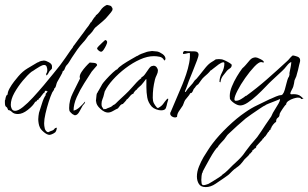

<svg xmlns="http://www.w3.org/2000/svg" viewBox="-23 -460 1258 783"><path d="M179 90Q169 90 155.5 78.5Q142 67 139 58Q136 52 134.5 42.5Q133 33 133 26Q133 19 134 13Q135 7 136 0Q141 -14 148 -37.5Q155 -61 164 -73V-75H162V-76Q164 -78 167 -81.5Q170 -85 171 -89L167 -88L166 -90H165Q159 -90 159 -83Q154 -81 146.5 -70Q139 -59 137 -59L135 -58L136 -55H135L129 -52Q127 -50 126 -47.5Q125 -45 120 -45V-44Q112 -29 90.5 -12Q69 5 50 5Q34 5 26 -3Q18 -11 11 -11L10 -12Q7 -22 2 -24.5Q-3 -27 -3 -42V-50L-1 -55V-56Q-1 -59 1.5 -66.5Q4 -74 8 -74Q8 -85 16 -99.5Q24 -114 34.5 -127.5Q45 -141 52 -149Q69 -169 89 -181Q109 -193 131 -206V-205Q142 -212 150 -212Q152 -213 156 -213Q164 -213 176.5 -206Q189 -199 189 -190Q189 -188 189 -183.5Q189 -179 187 -178L180 -171Q178 -169 174 -161Q170 -153 166 -153H165L166 -161Q170 -166 170 -174Q170 -180 167.5 -187.5Q165 -195 157 -195Q150 -195 139 -188.5Q128 -182 122 -178Q118 -175 114 -172.5Q110 -170 105 -167Q89 -154 69.5 -130.5Q50 -107 35.5 -81Q21 -55 21 -32Q21 -24 25 -16Q29 -8 39 -8Q51 -8 70.5 -23.5Q90 -39 112 -63Q134 -87 156 -113Q178 -139 195.5 -161Q213 -183 222 -194Q233 -209 244 -224.5Q255 -240 265 -255Q267 -258 271.5 -263.5Q276 -269 276 -272Q277 -272 284 -282Q291 -292 301 -305Q311 -318 319 -329Q327 -340 329 -343Q334 -349 338 -354.5Q342 -360 346 -367L348 -370L349 -369Q350 -372 357.5 -383Q365 -394 368 -395L367 -397Q377 -403 387 -418Q397 -433 413 -440Q418 -439 422.5 -438Q427 -437 431 -435V-433Q433 -431 434.5 -428.5Q436 -426 436 -423Q436 -417 429.5 -409.5Q423 -402 419 -397Q409 -384 394 -371.5Q379 -359 366 -348Q361 -343 357.5 -337Q354 -331 349 -326Q346 -322 343 -319.5Q340 -317 337 -314Q332 -307 327 -300Q322 -293 316 -287Q303 -273 292 -257.5Q281 -242 270 -225Q264 -216 259.5 -208Q255 -200 247 -192Q244 -188 241 -179.5Q238 -171 233 -170Q232 -163 223 -148Q214 -133 210 -125Q208 -121 205.5 -111Q203 -101 198 -99V-98Q198 -94 195 -90.5Q192 -87 190 -83Q183 -68 175.5 -44.5Q168 -21 162.5 3Q157 27 157 43Q157 53 159.5 63.5Q162 74 171 79L172 78L173 79H174Q182 75 191 72Q196 70 199 65.5Q202 61 209 61Q208 65 207.5 68.5Q207 72 205 75Q204 80 194 85Q184 90 179 90Z M389 -249Q385 -249 379 -254Q373 -259 373 -263Q373 -265 380 -272.5Q387 -280 395.5 -287.5Q404 -295 406 -297Q414 -295 414 -288Q414 -284 409.5 -274.5Q405 -265 399.5 -257Q394 -249 389 -249ZM283 10Q280 10 277.5 8Q275 6 272 5Q265 -1 262 -5Q259 -9 259 -19Q259 -51 274 -80.5Q289 -110 302 -137Q304 -139 303 -141.5Q302 -144 302 -146Q302 -155 309.5 -166.5Q317 -178 327 -189Q337 -200 343 -205Q349 -205 361 -203.5Q373 -202 373 -194Q373 -193 363 -182Q353 -171 351 -168Q338 -148 320.5 -120.5Q303 -93 290 -64Q277 -35 277 -9Q289 -11 302.5 -23.5Q316 -36 323 -45H324V-44Q324 -40 320 -36Q316 -32 314 -29Q310 -22 301.5 -6Q293 10 283 10Z M417 -1Q403 -1 386 -16.5Q369 -32 369 -47H368Q369 -51 370 -66Q371 -81 375 -82V-84Q376 -85 380 -92Q384 -99 388.5 -107Q393 -115 394 -117Q397 -122 410 -136.5Q423 -151 437 -164Q451 -177 455 -177Q461 -186 477.5 -197Q494 -208 511.5 -218Q529 -228 536 -232V-233L537 -232H538Q542 -236 553.5 -240.5Q565 -245 569 -246Q576 -249 583 -250Q590 -251 597 -252Q602 -251 607.5 -251Q613 -251 618 -250Q628 -248 640 -239.5Q652 -231 652 -219Q651 -218 650 -216Q649 -214 650 -213L646 -215Q640 -226 628 -228.5Q616 -231 605 -231Q578 -231 548 -217.5Q518 -204 489 -182Q460 -160 437.5 -135Q415 -110 404 -87L401 -75Q399 -65 395 -56Q391 -47 391 -36Q391 -28 393 -24.5Q395 -21 400 -14L402 -15V-14L404 -16L408 -15Q415 -19 423 -21.5Q431 -24 436 -29L438 -31Q444 -33 449 -38Q454 -43 458 -47Q473 -61 488 -75Q503 -89 516 -104Q523 -112 534 -124Q545 -136 553 -141L554 -145Q562 -148 569.5 -159Q577 -170 584.5 -180.5Q592 -191 599 -191L603 -192Q611 -192 616 -185.5Q621 -179 621 -172Q621 -164 616 -154Q611 -144 609 -136Q604 -115 602 -98.5Q600 -82 600 -61Q600 -48 604.5 -39Q609 -30 618 -20H623Q637 -28 643 -37Q649 -46 658 -56Q659 -56 660 -57Q661 -58 661 -58Q663 -58 663 -56Q663 -52 661.5 -48.5Q660 -45 659 -40Q657 -29 653.5 -19.5Q650 -10 634 -10Q625 -10 614 -14Q603 -18 596 -25Q581 -42 577.5 -62.5Q574 -83 574 -105V-137H572Q568 -131 563 -125Q558 -119 553 -113Q549 -109 543.5 -104.5Q538 -100 534 -94Q532 -94 526.5 -87.5Q521 -81 521 -78Q514 -77 505.5 -66Q497 -55 494 -55Q493 -52 487 -45.5Q481 -39 478 -36Q471 -35 466.5 -29Q462 -23 458 -18Q449 -14 438 -7.5Q427 -1 417 -1Z M691 19Q685 19 679 15.5Q673 12 671 5Q671 4 671.5 0.5Q672 -3 673 -3L721 -116Q728 -133 736 -156.5Q744 -180 748.5 -203.5Q753 -227 751 -244Q745 -244 738 -242Q731 -240 725 -240Q723 -240 723 -243Q723 -246 725.5 -249.5Q728 -253 735 -252Q737 -251 744 -251Q756 -251 771 -250.5Q786 -250 787 -237Q787 -232 780.5 -214Q774 -196 764.5 -173Q755 -150 747 -129.5Q739 -109 736 -99Q731 -89 731 -85H734Q742 -98 752.5 -108.5Q763 -119 771 -132Q777 -136 789 -151.5Q801 -167 814.5 -183.5Q828 -200 840 -207Q842 -208 849 -212.5Q856 -217 857 -218Q860 -218 863.5 -218.5Q867 -219 870 -219Q873 -219 875.5 -218.5Q878 -218 881 -218Q884 -218 894 -213.5Q904 -209 913 -203.5Q922 -198 922 -195Q922 -186 915 -181.5Q908 -177 903 -172Q896 -163 887.5 -152.5Q879 -142 877 -130L876 -125L875 -124Q875 -124 874.5 -125Q874 -126 873 -126L872 -125Q872 -145 882 -163.5Q892 -182 892 -201Q892 -206 888 -206Q881 -206 869 -197.5Q857 -189 847 -180.5Q837 -172 835 -172Q833 -168 823.5 -159Q814 -150 810 -147Q803 -141 797.5 -133Q792 -125 786 -117Q785 -116 782 -114Q779 -112 777 -110Q773 -103 767 -97Q765 -93 763.5 -89Q762 -85 758 -81L753 -80Q749 -72 743 -65.5Q737 -59 732 -52Q728 -45 725.5 -37Q723 -29 718 -23Q712 -15 705.5 -4.5Q699 6 699 17H698Q694 19 691 19Z M816 303Q796 303 788 290Q780 277 780 260Q780 240 788.5 219Q797 198 807 181Q816 167 825 152.5Q834 138 844 125Q869 92 906 56.5Q943 21 977 -2Q1001 -19 1027.5 -31.5Q1054 -44 1080 -57V-56L1081 -57Q1090 -61 1102.5 -66.5Q1115 -72 1124 -72Q1129 -74 1130 -76Q1135 -82 1138.5 -94.5Q1142 -107 1145.5 -121Q1149 -135 1152 -142Q1156 -147 1157 -153Q1158 -155 1157.5 -158.5Q1157 -162 1158 -165Q1160 -176 1162 -185Q1164 -194 1165 -207Q1157 -205 1146.5 -191.5Q1136 -178 1128 -171Q1118 -161 1107.5 -152Q1097 -143 1086 -132Q1076 -123 1060 -106Q1044 -89 1025 -71.5Q1006 -54 988 -42Q970 -30 957 -30Q946 -30 932.5 -39Q919 -48 914 -58L915 -59Q914 -62 914 -69Q914 -86 922.5 -107Q931 -128 943 -148Q955 -168 965 -181Q969 -185 972.5 -188Q976 -191 979 -195Q987 -205 996.5 -215.5Q1006 -226 1020 -226Q1025 -226 1039 -219Q1053 -212 1053 -207Q1053 -205 1051 -205Q1049 -205 1046.5 -206Q1044 -207 1042 -207Q1032 -207 1014 -188Q996 -169 977 -142Q958 -115 945.5 -90.5Q933 -66 933 -55Q933 -49 939 -49Q949 -49 960.5 -56Q972 -63 979 -69H981Q1025 -101 1065.5 -136.5Q1106 -172 1146 -209Q1153 -215 1158.5 -222Q1164 -229 1171 -234Q1179 -233 1190 -229Q1201 -225 1201 -214Q1201 -209 1199.5 -204.5Q1198 -200 1197 -195Q1195 -185 1192.5 -175Q1190 -165 1187 -155Q1186 -149 1183 -143.5Q1180 -138 1178 -132Q1177 -126 1176 -119.5Q1175 -113 1173 -107Q1172 -103 1166.5 -93Q1161 -83 1161 -79Q1161 -75 1166.5 -75.5Q1172 -76 1174 -76Q1194 -76 1204 -67Q1214 -58 1215 -58Q1213 -57 1210 -57Q1207 -57 1205 -56Q1204 -60 1200 -61Q1196 -62 1192 -62Q1186 -62 1174.5 -58.5Q1163 -55 1153.5 -48.5Q1144 -42 1144 -34Q1140 -32 1130 -17Q1120 -2 1118 3Q1117 5 1117 8Q1117 11 1116 13Q1115 17 1109 21Q1103 25 1103 37Q1098 39 1090.5 48.5Q1083 58 1083 63L1080 65V66L1081 68Q1079 69 1076.5 71Q1074 73 1074 76Q1070 78 1064.5 88Q1059 98 1054 99V102L1047 107V110Q1043 113 1033.5 124Q1024 135 1022 136V140Q1019 143 1019 144Q1015 145 1011.5 149.5Q1008 154 1005 154L1006 157Q1005 158 1002 161Q999 164 998 166H996Q994 171 986.5 178Q979 185 974 190Q970 195 966 200.5Q962 206 957 211Q950 218 941 224Q932 230 924 238L913 249Q908 254 902.5 257.5Q897 261 892 265Q876 276 856 289.5Q836 303 816 303ZM807 295Q812 295 816 293.5Q820 292 824 291L825 290V291Q829 289 843 280.5Q857 272 870 263.5Q883 255 883 253Q895 245 905.5 234.5Q916 224 926 214Q937 204 948 193.5Q959 183 968 172Q974 164 979.5 156Q985 148 991 141Q999 130 1008.5 119.5Q1018 109 1026 99Q1035 87 1043 74.5Q1051 62 1059 50L1083 15Q1085 11 1086.5 7.5Q1088 4 1090 0Q1093 -6 1100 -16.5Q1107 -27 1113 -38Q1119 -49 1119 -54Q1119 -56 1118 -56Q1115 -54 1100.5 -48.5Q1086 -43 1072.5 -37.5Q1059 -32 1058 -30Q1054 -29 1037 -17.5Q1020 -6 1002.5 6Q985 18 979 23Q962 37 944.5 53Q927 69 910 85Q904 90 900 96.5Q896 103 891 109Q888 112 877 124Q866 136 865 140Q861 142 852 155Q843 168 833.5 185Q824 202 815.5 217.5Q807 233 804 239V242Q800 246 799 257.5Q798 269 798 274Q798 278 799 286.5Q800 295 807 295Z"/></svg>

Font: Qwitcher Grypen
Style: Regular
Weight: 400
Designer: Robert E. Leuschke
Foundry: Robert E. Leuschke
Version: Version 1.100; ttfautohint (v1.8.3)